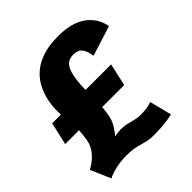

<svg xmlns="http://www.w3.org/2000/svg" viewBox="-188 -817 965 965"><g transform="rotate(-45 294.5 -334.0)"><path d="M57 13.5 10.5 -93.5Q17.5 -97 38.2 -111Q59 -125 79.2 -150Q99.5 -175 106 -211.5Q109 -229 110.5 -244.2Q112 -259.5 112.5 -273H14.5L42 -393H104.5Q103 -412 103.5 -433.5Q104 -455 109 -481.5Q115 -517 131 -552.5Q147 -588 177 -617.2Q207 -646.5 254.8 -664.2Q302.5 -682 372.5 -682Q435 -682 476 -666.8Q517 -651.5 541 -628Q565 -604.5 576 -579.8Q587 -555 589 -536.5L429 -486Q425.5 -518 411 -540.2Q396.5 -562.5 360.5 -562.5Q329 -562.5 311.5 -542.5Q294 -522.5 287 -481Q282.5 -457 281 -435.2Q279.5 -413.5 279 -393H461L434 -273H277.5Q276.5 -260.5 275 -247.5Q273.5 -234.5 270.5 -220Q266 -193 251.8 -168Q237.5 -143 219 -122.5Q242 -128 260.5 -128Q288.5 -128 308.2 -123.2Q328 -118.5 345.8 -113.5Q363.5 -108.5 385.5 -108.5Q415 -108.5 433.2 -111.5Q451.5 -114.5 466 -120.5L496 -2.5Q490 0 451.2 5.5Q412.5 11 362.5 11Q335.5 11 317.2 7Q299 3 282.8 -2Q266.5 -7 246 -11Q225.5 -15 194 -15Q147.5 -15 109.8 -5.5Q72 4 57 13.5Z"/></g></svg>

Font: Anybody ExtraBold
Style: Italic
Weight: 800
Italic angle: -10°
Designer: Tyler Finck
Foundry: Etcetera Type Company
Version: Version 1.010; ttfautohint (v1.8.3) -l 8 -r 50 -G 200 -x 14 